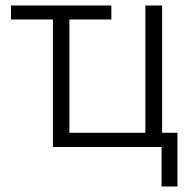

<svg xmlns="http://www.w3.org/2000/svg" viewBox="-20 -536 703 700"><path d="M569 144V0H173V-465H20V-516H386V-465H233V-52H510V-516H571V-52H627V144Z"/></svg>

Font: Ubuntu Sans Light
Style: Regular
Weight: 300
Designer: Dalton Maag Ltd
Foundry: Dalton Maag Ltd
Version: Version 1.006; ttfautohint (v1.8.4.7-5d5b)